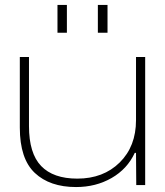

<svg xmlns="http://www.w3.org/2000/svg" viewBox="-20 -747 666 775"><path d="M212 -615V-727H250V-615ZM375 -615V-727H414V-615ZM287 8Q181 8 120.5 -49Q60 -106 60 -232V-517H97V-238Q97 -128 146 -77Q195 -26 292 -26Q397 -26 463 -91Q529 -156 529 -262V-517H566V0H530L529 -130H524Q494 -65 430.5 -28.5Q367 8 287 8Z"/></svg>

Font: Mona Sans Expanded ExtraLight
Style: Regular
Weight: 200
Width: 7
Designer: Deni Anggara
Foundry: GitHub
Version: Version 1.001;gftools[0.9.33]